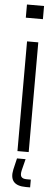

<svg xmlns="http://www.w3.org/2000/svg" viewBox="-65 -827 305 1046"><g transform="rotate(5 88.0 -304.5)"><path d="M38.5 -728V-800H132V-728ZM56.5 0V-600H118V0ZM142.5 191H119Q23.5 191 43 101.5L57.5 40H104.5L89 101.5Q83 126.5 90.2 137.5Q97.5 148.5 120 148.5H142.5Z"/></g></svg>

Font: Big Shoulders Stencil Text Light
Style: Regular
Weight: 300
Designer: Patric King
Foundry: XO Type Co
Version: Version 1.000